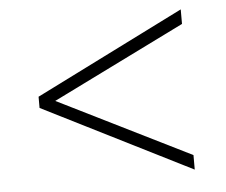

<svg xmlns="http://www.w3.org/2000/svg" viewBox="-42 -536 683 579"><g transform="rotate(-5 300.0 -246.5)"><path d="M75 -230V-264L525 -489V-445L124 -247L525 -48V-4Z"/></g></svg>

Font: Livvic ExtraLight
Style: Regular
Weight: 275
Designer: Jacques Le Bailly, Baron von Fonthausen
Version: Version 1.001; ttfautohint (v1.8.2)